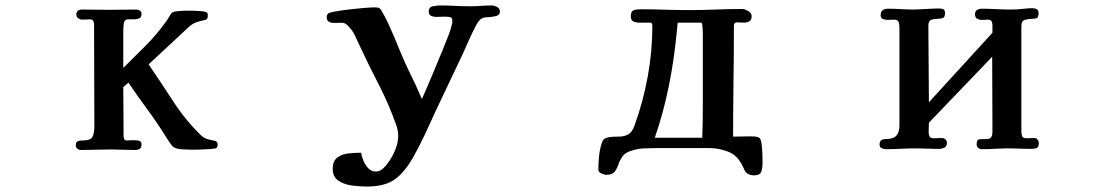

<svg xmlns="http://www.w3.org/2000/svg" viewBox="-20 -547 4040 704"><path d="M778 -17Q778 -8 773 -4Q770 -2 750.5 -0.5Q731 1 711 1.5Q691 2 684 2Q671 2 647.5 0.5Q624 -1 613 -10Q606 -18 600 -27.5Q594 -37 588 -46Q557 -96 520.5 -145.5Q484 -195 451 -244L432 -228Q432 -191 432.5 -153Q433 -115 433 -77Q433 -70 433 -63Q433 -56 433 -49Q433 -42 435.5 -37Q438 -32 445 -32Q450 -32 456 -32.5Q462 -33 467 -33Q476 -33 487.5 -31.5Q499 -30 499 -17Q499 -5 492 -1Q485 3 474 3Q452 3 430 2Q408 1 386 1Q361 1 332 2Q303 3 277 3Q270 3 264 -1.5Q258 -6 258 -15Q258 -24 263.5 -28Q269 -32 284 -32Q313 -32 319.5 -46Q326 -60 326 -85Q326 -170 325.5 -257Q325 -344 325 -429Q325 -436 325 -442.5Q325 -449 325 -456Q325 -464 322 -470Q319 -476 310 -476Q305 -476 295 -475.5Q285 -475 280 -475Q274 -475 267 -480Q260 -485 260 -493Q260 -512 281 -512Q306 -512 332 -511.5Q358 -511 383 -511Q405 -511 431.5 -511.5Q458 -512 480 -512Q487 -512 493 -508Q499 -504 499 -496Q499 -483 490 -479.5Q481 -476 470 -476Q464 -476 459.5 -476Q455 -476 449 -476Q436 -476 434 -461Q432 -446 432 -435V-298Q474 -339 515.5 -381Q557 -423 591 -471Q596 -478 600.5 -486Q605 -494 610 -500Q614 -504 626 -505.5Q638 -507 651 -507.5Q664 -508 669 -508Q682 -508 694.5 -507.5Q707 -507 720 -506Q728 -505 735 -503Q742 -501 742 -492Q742 -488 741.5 -483.5Q741 -479 736 -475Q735 -474 732.5 -474Q730 -474 728 -473Q709 -469 696.5 -464Q684 -459 670 -446L525 -311Q570 -245 615 -175.5Q660 -106 718 -50Q730 -39 744 -36Q758 -33 768 -30.5Q778 -28 778 -17Z M1813 -505Q1813 -491 1796 -487.5Q1779 -484 1769 -484Q1750 -484 1741 -475.5Q1732 -467 1724 -451Q1711 -426 1701 -403.5Q1691 -381 1679 -354Q1654 -301 1628.5 -247.5Q1603 -194 1578 -141Q1558 -97 1537.5 -53Q1517 -9 1493 33Q1461 88 1425 112.5Q1389 137 1324 137Q1302 137 1272.5 133.5Q1243 130 1221.5 116Q1200 102 1200 72Q1200 43 1217 30.5Q1234 18 1258 15.5Q1282 13 1304 13Q1306 26 1312.5 42Q1319 58 1330.5 70Q1342 82 1358 82Q1373 82 1386 69.5Q1399 57 1409.5 40.5Q1420 24 1425 12Q1432 -2 1436 -17.5Q1440 -33 1440 -49Q1440 -69 1432 -91Q1404 -169 1369 -236.5Q1334 -304 1299 -379Q1291 -396 1282.5 -414.5Q1274 -433 1261 -447Q1247 -464 1235 -463.5Q1223 -463 1203 -463Q1193 -463 1185.5 -467.5Q1178 -472 1178 -484Q1178 -489 1179 -491.5Q1180 -494 1184 -498Q1187 -501 1209.5 -505Q1232 -509 1261.5 -512.5Q1291 -516 1315.5 -518Q1340 -520 1348 -520Q1359 -520 1366 -519Q1373 -518 1378 -509Q1391 -488 1403.5 -461Q1416 -434 1427 -408Q1438 -382 1445 -364Q1465 -315 1485.5 -274Q1506 -233 1527 -184Q1547 -229 1566 -274.5Q1585 -320 1604 -366Q1614 -391 1623.5 -415Q1633 -439 1637 -458Q1639 -462 1638.5 -466.5Q1638 -471 1638 -475Q1638 -483 1628 -484.5Q1618 -486 1612 -486Q1604 -486 1595.5 -485.5Q1587 -485 1579 -485Q1569 -485 1560.5 -489Q1552 -493 1552 -505Q1552 -521 1567 -524Q1582 -527 1593 -527Q1621 -527 1648.5 -525.5Q1676 -524 1704 -524Q1724 -524 1744 -525.5Q1764 -527 1783 -527Q1792 -527 1802.5 -521.5Q1813 -516 1813 -505Z M2557 -427Q2557 -430 2556.5 -439Q2556 -448 2555 -456Q2554 -464 2550 -464H2465Q2464 -455 2463 -445.5Q2462 -436 2461 -426Q2452 -329 2432.5 -232Q2413 -135 2381 -42H2555Q2556 -72 2556.5 -101.5Q2557 -131 2557 -161ZM2776 49Q2776 68 2771.5 82Q2767 96 2744 96Q2734 96 2725 92Q2716 88 2711 79Q2707 71 2703.5 63Q2700 55 2695 48Q2678 19 2645.5 7.5Q2613 -4 2581 -4H2387Q2365 -4 2342 -3Q2319 -2 2297 5Q2272 12 2262 27Q2252 42 2247 57Q2242 72 2233.5 83Q2225 94 2203 94Q2196 94 2185 89Q2174 84 2174 75Q2174 51 2176.5 26Q2179 1 2186 -21Q2189 -31 2194 -36Q2199 -41 2209 -43Q2218 -45 2227.5 -45.5Q2237 -46 2247 -46Q2270 -46 2284 -54.5Q2298 -63 2306 -85Q2338 -173 2355 -266Q2372 -359 2372 -452Q2372 -464 2364 -464Q2356 -464 2347 -464H2323Q2311 -464 2302 -468.5Q2293 -473 2293 -487Q2293 -505 2302.5 -509Q2312 -513 2327 -513Q2372 -513 2417 -511.5Q2462 -510 2507 -510Q2556 -510 2604 -512Q2652 -514 2701 -514Q2711 -514 2723.5 -506.5Q2736 -499 2736 -488Q2736 -474 2727.5 -469Q2719 -464 2706 -464Q2701 -464 2695 -464.5Q2689 -465 2683 -465Q2671 -465 2671 -453Q2671 -352 2669.5 -249.5Q2668 -147 2668 -46Q2683 -46 2698.5 -46.5Q2714 -47 2729 -47Q2737 -47 2747 -46.5Q2757 -46 2763 -42Q2770 -39 2772.5 -19.5Q2775 0 2775.5 20.5Q2776 41 2776 49Z M3789 -22Q3789 -6 3779.5 -3.5Q3770 -1 3758 -1Q3739 -1 3720 -2Q3701 -3 3682 -3Q3658 -3 3631 -1.5Q3604 0 3580 0Q3573 0 3567 -4.5Q3561 -9 3561 -18Q3561 -36 3572.5 -36.5Q3584 -37 3596 -37Q3611 -37 3615 -45Q3619 -53 3619 -66Q3619 -134 3618.5 -202.5Q3618 -271 3618 -339L3386 -97Q3386 -89 3385.5 -80Q3385 -71 3385 -63Q3385 -53 3388.5 -46.5Q3392 -40 3403 -40Q3409 -40 3418.5 -40.5Q3428 -41 3434 -41Q3441 -41 3446.5 -36Q3452 -31 3452 -23Q3452 -10 3442.5 -5.5Q3433 -1 3423 -1Q3403 -1 3380 -2Q3357 -3 3337 -3Q3312 -3 3283.5 -1.5Q3255 0 3229 0Q3221 0 3213 -3.5Q3205 -7 3205 -17Q3205 -37 3227 -37Q3256 -37 3267 -50Q3278 -63 3278 -88V-443Q3278 -455 3275.5 -465Q3273 -475 3257 -475Q3252 -475 3246.5 -474.5Q3241 -474 3236 -474Q3228 -474 3218.5 -477Q3209 -480 3209 -491Q3209 -504 3216.5 -509.5Q3224 -515 3234 -515Q3260 -515 3284.5 -513.5Q3309 -512 3334 -512Q3339 -512 3356.5 -513Q3374 -514 3392.5 -515Q3411 -516 3419 -516Q3435 -516 3440 -512.5Q3445 -509 3445 -499Q3445 -484 3437.5 -481Q3430 -478 3417 -478Q3405 -478 3394.5 -474.5Q3384 -471 3384 -452Q3384 -382 3385 -312Q3386 -242 3386 -172L3619 -427Q3619 -433 3619 -440Q3619 -447 3619 -453Q3619 -462 3616 -468.5Q3613 -475 3602 -475Q3596 -475 3590.5 -474.5Q3585 -474 3579 -474Q3571 -474 3563 -478.5Q3555 -483 3555 -494Q3555 -506 3562.5 -510.5Q3570 -515 3580 -515Q3605 -515 3632.5 -513.5Q3660 -512 3685 -512Q3709 -512 3730.5 -514.5Q3752 -517 3765 -517Q3774 -517 3781 -513.5Q3788 -510 3788 -499Q3788 -484 3782 -481Q3776 -478 3765 -478Q3752 -478 3738.5 -474.5Q3725 -471 3725 -450V-65Q3725 -55 3728 -47.5Q3731 -40 3743 -40Q3749 -40 3757.5 -40.5Q3766 -41 3772 -41Q3779 -41 3784 -35.5Q3789 -30 3789 -22Z"/></svg>

Font: Kaisei Tokumin ExtraBold
Style: Regular
Weight: 800
Designer: Font-Kai, 金井和夫
Foundry: KAZUO KANAI
Version: Version 5.003